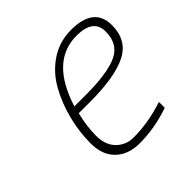

<svg xmlns="http://www.w3.org/2000/svg" viewBox="-139 -636 772 772"><g transform="rotate(-45 247.0 -250.0)"><path d="M236 -25Q310 -25 385 -47L409 -54V-21Q323 9 237 9Q173 9 135 -27.5Q97 -64 97 -130Q97 -196 113.5 -261Q130 -326 161.5 -382.5Q193 -439 245.5 -474Q298 -509 364 -509Q494 -509 494 -406Q494 -321 425 -285.5Q356 -250 212 -250H149Q134 -190 134 -137Q134 -84 163.5 -54.5Q193 -25 236 -25ZM221 -282Q344 -282 401 -308.5Q458 -335 458 -406Q458 -477 363 -477Q217 -477 156 -282Z"/></g></svg>

Font: TitilliumWebThinItalic
Style: Thin Italic
Weight: 200
Italic angle: -13°
Version: Version 1.001;PS 57.000;hotconv 1.0.70;makeotf.lib2.5.55311